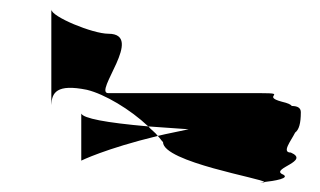

<svg xmlns="http://www.w3.org/2000/svg" viewBox="-20 -588 673 404"><path d="M88 -367V-568C88 -553 175 -517 208 -517C286 -517 175 -392 208 -392H529C588 -392 528 -386 573 -374C586 -371 592 -368 594 -365C606 -365 613 -361 613 -352C613 -328 609 -315 601 -309C592 -291 572 -267 592 -267C633 -249 552 -234 573 -222C595 -213 555 -207 536 -205C535 -212 323 -247 323 -289C319 -293 316 -298 312 -302C332 -307 355 -311 377 -316L292 -322C254 -358 200 -390 163 -399C99 -412 89 -393 88 -367ZM151 -250C151 -250 201 -275 312 -302C307 -309 298 -315 292 -322C201 -330 156 -339 151 -349ZM536 -205C529 -204 524 -204 529 -204C534 -204 536 -204 536 -204Z"/></svg>

Font: bitstorm
Style: ultext
Weight: 400
Version: Version 0.2